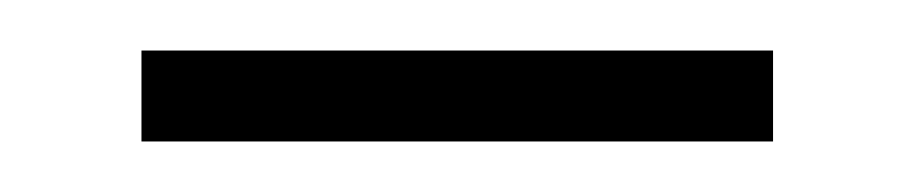

<svg xmlns="http://www.w3.org/2000/svg" viewBox="-20 -306 361 76"><path d="M286 -250V-286H36V-250Z"/></svg>

Font: Rawengulk
Style: Regular
Weight: 400
Version: Version 0.9